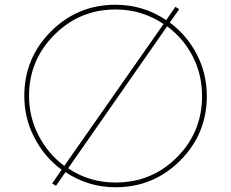

<svg xmlns="http://www.w3.org/2000/svg" viewBox="-20 -780 976 810"><path d="M696.2 -685Q768.8 -631.2 810.6 -550Q852.5 -468.8 852.5 -375Q852.5 -215 740 -102.5Q627.5 10 467.5 10Q352.5 10 256.2 -53.8L216.2 3.8L200 -6.2L240 -63.8Q167.5 -117.5 125 -199.4Q82.5 -281.2 82.5 -375Q82.5 -535 195 -647.5Q307.5 -760 467.5 -760Q585 -760 681.2 -695L720 -751.2L736.2 -741.2ZM102.5 -375Q102.5 -286.2 142.5 -208.8Q182.5 -131.2 251.2 -80L670 -678.8Q578.8 -740 467.5 -740Q316.2 -740 209.4 -633.1Q102.5 -526.2 102.5 -375ZM467.5 -10Q620 -10 726.2 -116.2Q832.5 -222.5 832.5 -375Q832.5 -465 793.1 -541.9Q753.8 -618.8 685 -668.8L267.5 -70Q356.2 -10 467.5 -10Z"/></svg>

Font: Now Thin
Style: Regular
Weight: 250
Designer: Alfredo Marco Pradil
Foundry: Alfredo Marco Pradil
Version: Version 1.002;PS 001.002;hotconv 1.0.88;makeotf.lib2.5.64775